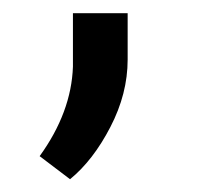

<svg xmlns="http://www.w3.org/2000/svg" viewBox="-20 -127 313 293"><path d="M86.9 146.5 40.5 111.3Q88.9 44.4 91.3 -25.4V-106.9H174.8V-36.1Q174.8 16.1 148.4 66.9Q122.1 117.7 86.9 146.5Z"/></svg>

Font: Shabnam WOL
Style: WOL
Weight: 400
Foundry: DejaVu fonts team - Redesigned by Saber Rastikerdar - Based on Vazir font
Version: Version 5.0.0